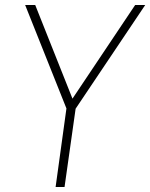

<svg xmlns="http://www.w3.org/2000/svg" viewBox="-20 -743 597 763"><path d="M201 0 244 -312 80 -723H120L268 -351L517 -723H557L280.5 -311L236.5 0Z"/></svg>

Font: Public Sans Thin
Style: Italic
Weight: 100
Italic angle: -8°
Designer: The Public Sans project authors (U.S. Web Design System). Libre Franklin designed by Pablo Impallari and Rodrigo Fuenzal
Version: Version 2.000